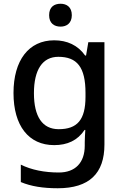

<svg xmlns="http://www.w3.org/2000/svg" viewBox="-20 -764 660 1024"><path d="M303 -744C269 -744 242 -727 242 -683C242 -640 269 -622 303 -622C335 -622 363 -640 363 -683C363 -727 335 -744 303 -744ZM269 -549C133 -549 52 -442 52 -268C52 -93 133 10 269 10C339 10 394 -15 431 -71H435C434 -57 432 -22 432 -5V13C432 104 381 156 294 156C217 156 147 142 91 114V207C146 230 210 240 288 240C456 240 537 161 537 7V-539H451L439 -468H434C395 -523 338 -549 269 -549ZM291 -461C391 -461 436 -406 436 -268V-248C436 -125 392 -75 293 -75C206 -75 161 -142 161 -267C161 -393 207 -461 291 -461Z"/></svg>

Font: Noto Sans Gunjala Gondi Medium
Style: Regular
Weight: 500
Designer: Ek Type
Foundry: Ek Type
Version: Version 1.004